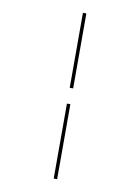

<svg xmlns="http://www.w3.org/2000/svg" viewBox="-102 -891 805 1102"><g transform="rotate(10 300.0 -340.0)"><path d="M290 -386V-823H310V-386ZM290 143V-294H310V143Z"/></g></svg>

Font: Iosevka SS04 Thin Extended
Style: Regular
Weight: 100
Width: 7
Monospace: yes
Designer: Belleve Invis
Foundry: Belleve Invis
Version: Version 19.0.0; ttfautohint (v1.8.4)